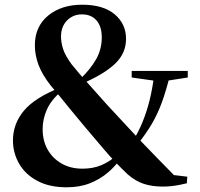

<svg xmlns="http://www.w3.org/2000/svg" viewBox="-20 -778 849 815"><path d="M263 17Q189 17 138 -10.5Q87 -38 61 -83.5Q35 -129 35 -182Q35 -252 81 -307.5Q127 -363 235 -406V-412L243 -393Q198 -355 179.5 -314Q161 -273 161 -230Q161 -180 182.5 -142.5Q204 -105 242 -83.5Q280 -62 330 -62Q375 -62 410.5 -77Q446 -92 477 -120L505 -106H493Q471 -74 438.5 -46Q406 -18 362.5 -0.5Q319 17 263 17ZM559 -159 532 -174H541Q567 -216 585 -260Q603 -304 615 -352.5Q627 -401 634 -457H701Q685 -393 667.5 -344.5Q650 -296 625 -253Q600 -210 559 -159ZM653 -433 539 -449V-477H777V-449L674 -433ZM671 14Q626 14 590.5 2.5Q555 -9 522 -38Q468 -89 423.5 -141.5Q379 -194 339 -241Q303 -284 278.5 -314Q254 -344 235 -367.5Q216 -391 196 -414Q159 -461 143.5 -502.5Q128 -544 128 -586Q128 -665 184 -711.5Q240 -758 329 -758Q418 -758 466.5 -717.5Q515 -677 515 -613Q515 -552 469 -508Q423 -464 333 -425V-418L320 -442Q364 -484 388 -526.5Q412 -569 412 -619Q412 -666 389.5 -691.5Q367 -717 328 -717Q290 -717 264.5 -691Q239 -665 239 -623Q239 -597 248 -569.5Q257 -542 284 -505Q301 -484 318.5 -463.5Q336 -443 363 -413.5Q390 -384 433 -335Q475 -290 510 -252Q545 -214 577.5 -179.5Q610 -145 646.5 -108Q683 -71 728 -25L668 -41L775 -28L773 0Q740 8 717 11Q694 14 671 14Z"/></svg>

Font: Noto Serif KR ExtraLight ExtraBold
Style: Regular
Weight: 800
Version: Version 2.003-H1;hotconv 1.1.1;makeotfexe 2.6.0